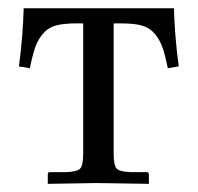

<svg xmlns="http://www.w3.org/2000/svg" viewBox="-20 -450 486 471"><path d="M278.3 -392.6H258.8V-73.7Q258.8 -44.4 266.1 -36.6Q273.4 -28.8 299.3 -27.8H339.4Q345.2 -27.8 345.2 -22V1L217.3 -1L97.2 1V-22.5Q97.2 -27.8 102.5 -27.8H143.6Q169.9 -28.8 177 -36.9Q184.1 -44.9 184.1 -73.7V-392.6H166.5Q136.2 -392.6 117.2 -387.5Q98.1 -382.3 85.7 -367.7Q73.2 -353 66.7 -334.7Q60.1 -316.4 53.2 -282.7L26.4 -287.1Q36.1 -358.9 38.1 -429.7H406.7Q408.7 -358.9 418.5 -287.1L391.6 -282.7Q384.8 -316.4 378.2 -334.7Q371.6 -353 359.1 -367.7Q346.7 -382.3 327.6 -387.5Q308.6 -392.6 278.3 -392.6Z"/></svg>

Font: Libertinage
Style: b
Weight: 400
Designer: OSP
Foundry: OSP
Version: Version 1.0; 2008; OFL relea